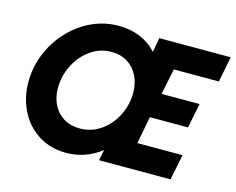

<svg xmlns="http://www.w3.org/2000/svg" viewBox="-101 -878 1271 1035"><g transform="rotate(15 534.0 -360.5)"><path d="M48.8 -309.6Q48.8 -418.9 102.5 -515.4Q156.2 -611.8 246.8 -669.7Q337.4 -727.5 442.9 -727.5Q508.8 -727.5 564.2 -703.9Q619.6 -680.2 654.8 -638.7L669.4 -719.7H1067.9L1040 -577.1H788.6L759.3 -432.6H971.2L943.4 -294.9H730.5L701.7 -142.6H953.6L924.8 0H525.9L538.1 -60.1Q495.6 -26.9 446.3 -9.5Q397 7.8 342.8 7.8Q255.4 7.8 188.5 -34.7Q121.6 -77.1 85.2 -149.7Q48.8 -222.2 48.8 -309.6ZM609.9 -397.5Q609.9 -450.2 589.4 -491.9Q568.8 -533.7 530.5 -557.6Q492.2 -581.5 440.4 -581.5Q376.5 -581.5 324 -544.2Q271.5 -506.8 241.2 -446.3Q210.9 -385.7 210.9 -318.8Q210.9 -267.1 231.4 -226.1Q252 -185.1 290.5 -161.6Q329.1 -138.2 380.4 -138.2Q444.8 -138.2 497.3 -174.8Q549.8 -211.4 579.8 -271.2Q609.9 -331.1 609.9 -397.5Z"/></g></svg>

Font: Reddit Sans Vanilla ExtraBold
Style: Italic
Weight: 800
Italic angle: -11.25°
Designer: Stephen Hutchings
Version: Version 1.013